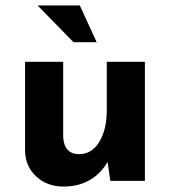

<svg xmlns="http://www.w3.org/2000/svg" viewBox="-20 -664 624 705"><path d="M512 -437V0H385L375 -70Q352 -28 310.5 -3.5Q269 21 213 21Q153 21 113 -16Q73 -53 72 -110V-437H212V-162Q215 -98 271 -98Q317 -98 344.5 -143Q372 -188 372 -259V-437ZM273 -644 335 -509H250L118 -644Z"/></svg>

Font: Josefin Sans
Style: Bold
Weight: 700
Designer: Santiago Orozco
Foundry: Typemade
Version: Version 2.000